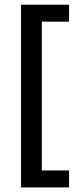

<svg xmlns="http://www.w3.org/2000/svg" viewBox="-20 -696 349 838"><path d="M71.5 122V-675.5H281.5V-601.5H162.5V48H281.5V122Z"/></svg>

Font: Anek Gujarati Medium
Style: Regular
Weight: 500
Designer: Mrunmayee Ghaisas (Gujarati), Yesha Goshar (Latin)
Foundry: Ek Type
Version: Version 1.003